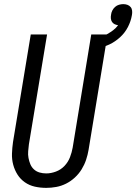

<svg xmlns="http://www.w3.org/2000/svg" viewBox="-20 -902 660 930"><path d="M204 8Q175 8 148.5 2Q122 -4 100.5 -19Q79 -34 65 -56Q51 -78 44 -104Q37 -130 38 -158Q39 -186 43 -214L129 -735H208L120 -203Q118 -186 116.5 -169.5Q115 -153 118 -137Q121 -121 127 -106.5Q133 -92 144.5 -81.5Q156 -71 171.5 -66.5Q187 -62 204 -62Q227 -62 251 -71Q275 -80 292.5 -98.5Q310 -117 319 -140.5Q328 -164 332 -187L422 -735H501L409 -176Q405 -152 397 -128Q389 -104 375.5 -82Q362 -60 342.5 -42Q323 -24 300 -12.5Q277 -1 252.5 3.5Q228 8 204 8ZM451 -665 436 -715Q453 -718 469 -723.5Q485 -729 499.5 -737Q514 -745 528 -755.5Q542 -766 552 -780Q543 -781 535 -785Q527 -789 522.5 -796Q518 -803 517 -812Q516 -821 518 -831Q519 -841 524 -851Q529 -861 537.5 -868.5Q546 -876 556.5 -879Q567 -882 577 -882Q588 -882 597.5 -878.5Q607 -875 613 -867.5Q619 -860 620 -849.5Q621 -839 619 -829Q614 -799 599.5 -771Q585 -743 561.5 -721.5Q538 -700 509.5 -686.5Q481 -673 451 -665Z"/></svg>

Font: Iosevka Term Oblique
Style: Regular
Weight: 400
Italic angle: -9°
Monospace: yes
Designer: Belleve Invis
Foundry: Belleve Invis
Version: Version 31.4.0